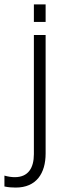

<svg xmlns="http://www.w3.org/2000/svg" viewBox="-100 -717 270 867"><path d="M53 -697V-618H106V-697ZM53 -559V-21C53 42 27 83 -33 83C-47 83 -62 81 -80 76V125C-62 129 -45 130 -29 130C64 130 106 66 106 -24V-559Z"/></svg>

Font: Modon Arabic
Style: Regular
Weight: 400
Designer: Ahmedzaza
Foundry: Ahmedzaza
Version: Version 2.010